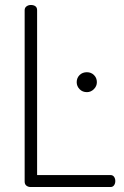

<svg xmlns="http://www.w3.org/2000/svg" viewBox="-20 -751 497 771"><path d="M79 -22V-710Q79 -720 86.5 -725.5Q94 -731 104 -731Q115 -731 122 -726Q129 -721 129 -710V-48H424Q433 -48 438 -41Q443 -34 443 -24Q443 -14 438 -7Q433 0 424 0H103Q93 0 86 -5.5Q79 -11 79 -22ZM369 -421Q369 -405 357 -393Q345 -381 329 -381Q311 -381 299.5 -393Q288 -405 288 -421Q288 -438 299.5 -449.5Q311 -461 329 -461Q346 -461 357.5 -449.5Q369 -438 369 -421Z"/></svg>

Font: Dosis
Style: Regular
Weight: 400
Designer: Edgar Tolentino, Pablo Impallari, Igino Marini
Foundry: Edgar Tolentino, Pablo Impallari, Igino Marini
Version: Version 1.007;Glyphs 3.1.1 (3134)